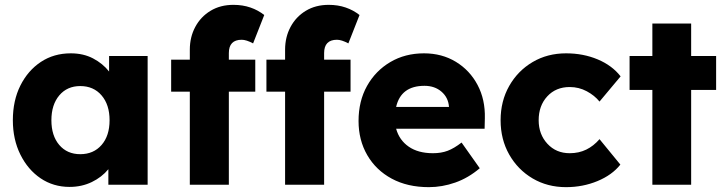

<svg xmlns="http://www.w3.org/2000/svg" viewBox="-20 -762 2994 792"><path d="M267 9Q200 9 147.5 -26.5Q95 -62 64 -124.5Q33 -187 33 -266Q33 -347 64 -409Q95 -471 148.5 -506.5Q202 -542 272 -542Q324 -542 364 -521Q404 -500 430 -467V-531H589V0H427V-64Q400 -31 358.5 -11Q317 9 267 9ZM311 -126Q366 -126 399 -164Q432 -202 432 -266Q432 -330 399 -368.5Q366 -407 311 -407Q257 -407 224.5 -368.5Q192 -330 192 -266Q192 -202 224.5 -164Q257 -126 311 -126Z M763 0V-384H686V-516H763V-557Q763 -609 785.5 -651Q808 -693 848.5 -717.5Q889 -742 943 -742Q981 -742 1013 -731Q1045 -720 1070 -700L1024 -583Q996 -598 977 -598Q924 -598 924 -543V-516H1033V-384H924V0ZM1156 0V-384H1079V-516H1156V-557Q1156 -609 1178.5 -651Q1201 -693 1241.5 -717.5Q1282 -742 1336 -742Q1374 -742 1406 -731Q1438 -720 1463 -700L1417 -583Q1389 -598 1370 -598Q1317 -598 1317 -543V-516H1426V-384H1317V0Z M1749 10Q1661 10 1596 -25Q1531 -60 1495 -122Q1459 -184 1459 -263Q1459 -345 1494 -407.5Q1529 -470 1590 -506Q1651 -542 1729 -542Q1803 -542 1860.5 -507Q1918 -472 1950 -411.5Q1982 -351 1980 -274L1979 -231H1614Q1627 -184 1666 -157Q1705 -130 1766 -130Q1800 -130 1826.5 -140Q1853 -150 1884 -174L1959 -68Q1912 -28 1858 -9Q1804 10 1749 10ZM1731 -408Q1634 -408 1614 -321H1832V-322Q1829 -360 1801 -384Q1773 -408 1731 -408Z M2315 10Q2238 10 2177 -26Q2116 -62 2080.5 -124.5Q2045 -187 2045 -266Q2045 -345 2080.5 -407.5Q2116 -470 2177 -506Q2238 -542 2315 -542Q2386 -542 2445.5 -517Q2505 -492 2540 -447L2453 -343Q2433 -368 2400.5 -385.5Q2368 -403 2330 -403Q2273 -403 2237.5 -364.5Q2202 -326 2202 -266Q2202 -208 2238 -169Q2274 -130 2330 -130Q2368 -130 2398.5 -145Q2429 -160 2453 -188L2539 -83Q2505 -40 2444.5 -15Q2384 10 2315 10Z M2671 0V-391H2577V-531H2671V-665H2831V-531H2934V-391H2831V0Z"/></svg>

Font: Lexend Deca
Style: Bold
Weight: 700
Designer: Bonnie Shaver-Troup, Thomas Jockin
Foundry: Lexend
Version: Version 1.008; ttfautohint (v1.8.4.7-5d5b)